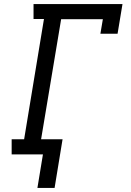

<svg xmlns="http://www.w3.org/2000/svg" viewBox="-20 -755 640 939"><path d="M247 164H163L190 0H37V-74H98L195 -662H144V-735H579L555 -590H471L483 -661H279L181 -74H286Z"/></svg>

Font: Iosevka Slab Extended
Style: Italic
Weight: 400
Width: 7
Italic angle: -9°
Monospace: yes
Designer: Belleve Invis
Foundry: Belleve Invis
Version: Version 11.1.0; ttfautohint (v1.8.3)